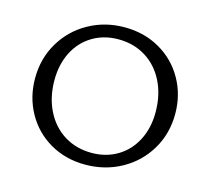

<svg xmlns="http://www.w3.org/2000/svg" viewBox="-98 -779 985 900"><g transform="rotate(15 394.5 -329.0)"><path d="M56 -325Q56 -421 102 -498.5Q148 -576 227 -620Q306 -664 401 -664Q496 -664 572 -620.5Q648 -577 691 -501Q734 -425 734 -333Q734 -237 688 -159.5Q642 -82 562.5 -38Q483 6 387 6Q292 6 216.5 -37.5Q141 -81 98.5 -157Q56 -233 56 -325ZM643 -316Q643 -400 610.5 -465Q578 -530 520 -566Q462 -602 387 -602Q317 -602 262 -569Q207 -536 176.5 -476.5Q146 -417 146 -340Q146 -257 178.5 -192Q211 -127 269 -91Q327 -55 402 -55Q472 -55 527 -88Q582 -121 612.5 -180.5Q643 -240 643 -316Z"/></g></svg>

Font: Ysabeau Medium
Style: Regular
Weight: 500
Designer: Christian Thalmann (Catharsis Fonts)
Version: Version 0.003